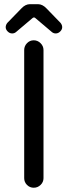

<svg xmlns="http://www.w3.org/2000/svg" viewBox="-20 -877 318 903"><path d="M6.8 -749Q6.8 -759.8 14.6 -769.5L81.1 -837.9Q99.6 -857.4 121.1 -857.4H158.2Q179.7 -857.4 198.2 -837.9L264.6 -769.5Q272.5 -759.8 272.5 -749Q272.5 -738.3 263.2 -729Q253.9 -719.7 242.2 -719.7Q231.4 -719.7 223.6 -726.6L147.5 -791Q144.5 -794.9 139.6 -794.9Q135.7 -794.9 131.8 -791L55.7 -726.6Q47.9 -719.7 37.1 -719.7Q25.4 -719.7 16.1 -729Q6.8 -738.3 6.8 -749ZM93.8 -39.1V-641.6Q93.8 -660.2 106.9 -673.8Q120.1 -687.5 138.7 -687.5Q157.2 -687.5 170.9 -673.8Q184.6 -660.2 184.6 -641.6V-39.1Q184.6 -20.5 170.9 -7.3Q157.2 5.9 138.7 5.9Q120.1 5.9 106.9 -7.3Q93.8 -20.5 93.8 -39.1Z"/></svg>

Font: jf-openhuninn-1.0
Style: Regular
Weight: 400
Designer: [Kosugi Maru]
      Designed by Motoya company      

      [Varela Round]
      Joe Prince(Latin component); Avraham Co
Foundry: justfont CO.,LTD.
Version: 1.0